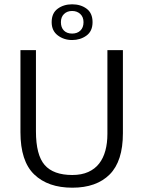

<svg xmlns="http://www.w3.org/2000/svg" viewBox="-20 -863 666 892"><path d="M75 -630H147V-253Q147 -143 187.5 -96.5Q228 -50 316 -50Q359 -50 390 -64Q421 -78 440.5 -103Q460 -128 469.5 -163Q479 -198 479 -241V-630H551V-244Q551 -114 489.5 -52.5Q428 9 316 9Q203 9 139 -52.5Q75 -114 75 -249ZM220 -760Q220 -802 248 -822.5Q276 -843 315 -843Q355 -843 382.5 -822.5Q410 -802 410 -760Q410 -718 381.5 -697.5Q353 -677 315 -677Q277 -677 248.5 -698.5Q220 -720 220 -760ZM263 -760Q263 -735 277 -721Q291 -707 315 -707Q339 -707 353.5 -721Q368 -735 368 -760Q368 -784 353 -798Q338 -812 315 -812Q292 -812 277.5 -798Q263 -784 263 -760Z"/></svg>

Font: Mukta Malar Light
Style: Regular
Weight: 300
Designer: Aadarsh Rajan, Girish Dalvi, Yashodeep Gholap
Foundry: Ek Type
Version: Version 2.538;PS 1.000;hotconv 16.6.51;makeotf.lib2.5.65220;